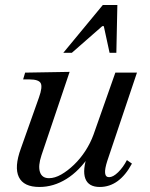

<svg xmlns="http://www.w3.org/2000/svg" viewBox="-20 -730 595 764"><path d="M137 14Q74 14 55 -25.5Q36 -65 63 -139L135 -342Q150 -384 142 -399Q134 -414 97 -414H72L80 -441L257 -444L145 -112Q131 -70 139 -45.5Q147 -21 175 -21Q198 -21 223.5 -35.5Q249 -50 274.5 -74.5Q300 -99 320 -130Q340 -161 352 -194L439 -441H525L407 -90Q386 -25 414 -25Q430 -25 450 -44.5Q470 -64 485 -93L505 -79Q455 14 377 14Q332 14 319.5 -19.5Q307 -53 329 -117L337 -112Q296 -50 244.5 -18Q193 14 137 14ZM232 -520 389 -710H447L443 -520H416L393 -626H387L266 -520Z"/></svg>

Font: Baskervville Medium
Style: Italic
Weight: 500
Italic angle: -18°
Version: Version 1.100